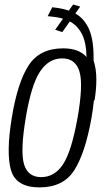

<svg xmlns="http://www.w3.org/2000/svg" viewBox="-20 -808 469 832"><path d="M151.5 4Q49.5 4 27.8 -70.2Q6 -144.5 31 -297Q55.5 -449 103.5 -523.8Q151.5 -598.5 254 -598.5Q322 -598.5 355 -561Q353.5 -626 334.2 -662Q315 -698 282.5 -715L250 -669L219 -679L253 -727Q238 -731.5 221.5 -734Q205 -736.5 186.5 -738L206.5 -776.5Q226.5 -774.5 244.5 -771Q262.5 -767.5 278 -762L297 -788.5L327.5 -779.5L306.5 -749.5Q346.5 -727 366.8 -679.2Q387 -631.5 385.5 -545.5Q397.5 -509.5 397.5 -464Q397.5 -418.5 389.5 -372.5L387 -373.5Q383.5 -338 376.5 -297Q349 -143.5 301.5 -69.8Q254 4 151.5 4ZM158.5 -40.5Q216.5 -40.5 253.2 -96.2Q290 -152 316 -297Q341.5 -441.5 324.2 -498.2Q307 -555 249.2 -555Q191.5 -555 153.5 -498Q115.5 -441 91.5 -297Q67.5 -153 84 -96.8Q100.5 -40.5 158.5 -40.5Z"/></svg>

Font: Anybody Light
Style: Italic
Weight: 300
Italic angle: -10°
Designer: Tyler Finck
Foundry: Etcetera Type Company
Version: Version 1.010; ttfautohint (v1.8.3) -l 8 -r 50 -G 200 -x 14 